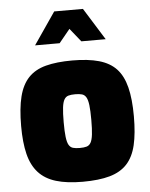

<svg xmlns="http://www.w3.org/2000/svg" viewBox="-55 -822 683 872"><g transform="rotate(-5 287.0 -386.0)"><path d="M287 5Q215 5 165.5 -10Q116 -25 86 -58Q56 -91 43 -143.5Q30 -196 30 -271Q30 -352 43.5 -405.5Q57 -459 87 -490.5Q117 -522 166.5 -535Q216 -548 287 -548Q359 -548 408.5 -534Q458 -520 487.5 -488.5Q517 -457 530.5 -403.5Q544 -350 544 -271Q544 -193 531.5 -140Q519 -87 489.5 -55Q460 -23 410.5 -9Q361 5 287 5ZM287 -149Q306 -149 318 -152.5Q330 -156 337 -168Q344 -180 347 -205Q350 -230 350 -272Q350 -314 347 -338.5Q344 -363 337 -375Q330 -387 318 -390.5Q306 -394 287 -394Q268 -394 256 -390.5Q244 -387 237 -375Q230 -363 227 -338.5Q224 -314 224 -272Q224 -230 227 -205Q230 -180 237 -168Q244 -156 256 -152.5Q268 -149 287 -149ZM125 -631 225 -777H356L447 -631H336L287 -692L237 -631Z"/></g></svg>

Font: Exo Thin Black
Style: Regular
Weight: 900
Version: Version 2.000